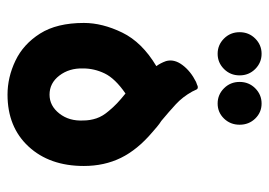

<svg xmlns="http://www.w3.org/2000/svg" viewBox="-120 -568 699 498"><g transform="rotate(90 229.0 -319.5)"><path d="M120 -535Q97 -535 80.5 -551.5Q64 -568 64 -592Q64 -616 80.5 -632.5Q97 -649 120 -649Q143 -649 159.5 -632.5Q176 -616 176 -592Q176 -568 159.5 -551.5Q143 -535 120 -535ZM249 -535Q226 -535 209.5 -551.5Q193 -568 193 -592Q193 -616 209.5 -632.5Q226 -649 249 -649Q272 -649 288 -632.5Q304 -616 304 -592Q304 -568 288 -551.5Q272 -535 249 -535ZM323 -366Q369 -327 390 -284Q411 -241 411 -188Q411 -99 360.5 -44.5Q310 10 226 10Q181 10 138 -10.5Q95 -31 67.5 -74.5Q40 -118 40 -188Q40 -236 65 -287.5Q90 -339 152 -376Q144 -387 139 -401Q133 -422 149 -443.5Q165 -465 193 -479Q195 -480 198.5 -481Q202 -482 203 -483Q210 -485 212.5 -480.5Q215 -476 218 -469Q232 -444 251 -426.5Q270 -409 294 -389Q302 -384 309 -378Q316 -372 323 -366ZM226 -99Q255 -99 275 -124.5Q295 -150 293 -187Q293 -204 287.5 -220.5Q282 -237 268 -253Q259 -264 248.5 -274Q238 -284 223 -296Q184 -269 171 -242Q158 -215 158 -186Q157 -150 176.5 -124.5Q196 -99 226 -99Z"/></g></svg>

Font: Zain ExtraBold
Style: Regular
Weight: 800
Designer: Zain,Boutros
Foundry: Mobile Telecommunications Company (Zain), 2024
Version: Version 1.50; ttfautohint (v1.8.4)